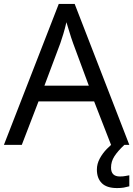

<svg xmlns="http://www.w3.org/2000/svg" viewBox="-20 -737 679 977"><path d="M545 0 459 -221H176L91 0H0L279 -717H360L638 0ZM352 -517Q349 -525 342 -546Q335 -567 328.5 -589.5Q322 -612 318 -624Q311 -593 302 -563.5Q293 -534 287 -517L206 -301H432ZM545 116Q545 161 590 161Q607 161 618.5 158.5Q630 156 638 155V211Q624 215 610 217.5Q596 220 576 220Q523 220 498 195Q473 170 473 126Q473 97 487.5 70Q502 43 523.5 21Q545 -1 565 -15L613 0Q579 32 562 58.5Q545 85 545 116Z"/></svg>

Font: Noto Sans Historical
Style: Regular
Weight: 400
Designer: Monotype Design Team
Foundry: Monotype Imaging Inc.
Version: Version 2.013; ttfautohint (v1.8.4.7-5d5b)